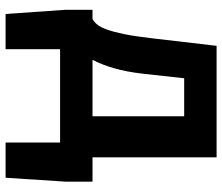

<svg xmlns="http://www.w3.org/2000/svg" viewBox="-74 -526 795 687"><g transform="rotate(90 323.5 -182.5)"><path d="M15 -116H48Q59 -122 68 -133Q77 -144 85.5 -167Q94 -190 102 -229Q110 -268 117 -329L144 -560H543V-116H630V-20L616 195H490V0H156V195H30L15 -20ZM244 -298Q237 -237 224 -192.5Q211 -148 194 -116H396V-444H260Z"/></g></svg>

Font: Kinto Sans
Style: Bold
Weight: 700
Designer: Authors: Ryoko NISHIZUKA  (kana & ideographs); Paul D. Hunt (Latin, Greek & Cyrillic); Wenlong ZHANG  (bopomofo); Sandol
Foundry: Adobe Systems Incorporated, ookami Inc.
Version: Version 0.001